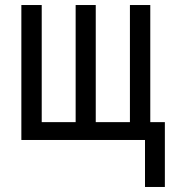

<svg xmlns="http://www.w3.org/2000/svg" viewBox="-20 -557 695 764"><path d="M578 -71H636V187H557V0H65V-537H146V-71H281V-537H361V-71H497V-537H578Z"/></svg>

Font: Noto Sans UI Cond
Style: Regular
Weight: 400
Width: 3
Designer: Monotype Design Team
Foundry: Monotype Imaging Inc.
Version: Version 1.001